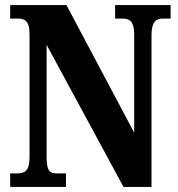

<svg xmlns="http://www.w3.org/2000/svg" viewBox="-20 -734 699 754"><path d="M20 0H239V-53H206C176 -53 163 -60 163 -118V-558L465 0H575V-596C575 -647 592 -661 619 -661H650V-714H432V-661H464C488 -661 507 -649 507 -600V-213L241 -714H20V-661H51C75 -661 96 -654 96 -600V-118C96 -60 76 -53 44 -53H20Z"/></svg>

Font: Noto Serif Bengali ExtraCondensed ExtraBold
Style: Regular
Weight: 800
Width: 2
Designer: Juan Bruce, Universal Thirst, Indian Type Foundry and the Monotype Design Team.
Foundry: Monotype Imaging Inc.
Version: Version 2.003